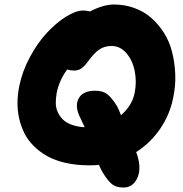

<svg xmlns="http://www.w3.org/2000/svg" viewBox="-20 -774 816 857"><path d="M377.9 -36.1Q321.3 -36.1 273.4 -46.9Q225.6 -57.6 191.2 -76.9Q156.7 -96.2 130.4 -122.6Q104 -148.9 88.6 -179.9Q73.2 -210.9 65.4 -246.1Q57.6 -281.2 58.1 -316.9Q58.6 -352.5 65.9 -389.2Q79.1 -455.1 113.3 -518.8Q147.5 -582.5 189 -627.2Q230.5 -671.9 274.4 -699.5Q318.4 -727.1 352.1 -727.1Q364.3 -727.1 381.8 -723.1Q441.9 -753.9 487.8 -753.9Q536.6 -753.9 579.6 -738.3Q622.6 -722.7 654.8 -694.6Q687 -666.5 711.7 -627.7Q736.3 -588.9 748 -542.5Q759.8 -496.1 762.2 -443.8Q764.6 -391.6 752.9 -336.9Q737.8 -261.7 694.8 -199Q651.9 -136.2 587.9 -95.2Q604 -53.2 602.1 -18.1Q600.1 17.1 580.8 40Q561.5 63 532.2 63Q504.4 63 487.5 53.2Q470.7 43.5 450.2 14.2Q432.1 -12.2 421.9 -38.1Q406.7 -36.1 377.9 -36.1ZM232.9 -357.9Q229 -335.4 229 -314.5Q229 -293.5 237.3 -274.7Q245.6 -255.9 259.8 -241.5Q273.9 -227.1 299.1 -217.5Q324.2 -208 357.9 -206.1Q353.5 -216.3 339.8 -245.1Q312 -298.3 330.6 -333.7Q349.1 -369.1 404.8 -369.1Q439 -369.1 459 -353.5Q479 -337.9 502 -300.8Q509.8 -286.6 520 -259.8Q570.3 -303.2 581.1 -359.9Q590.8 -407.7 581.5 -455.8Q572.3 -503.9 544.4 -536.4Q516.6 -568.8 478 -568.8Q445.8 -568.8 422.4 -552.5Q398.9 -536.1 373 -500Q356.9 -477.5 342.8 -468.3Q328.6 -459 311 -459Q294.4 -459 279.8 -463.9Q243.2 -413.6 232.9 -357.9Z"/></svg>

Font: Shantell Sans Bouncy
Style: Italic
Weight: 800
Italic angle: -11.31°
Designer: Stephen Nixon, Anya Danilova, Shantell Martin
Foundry: Arrow Type
Version: Version 1.006;[9816181b4]